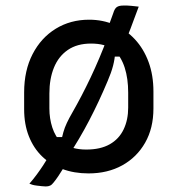

<svg xmlns="http://www.w3.org/2000/svg" viewBox="-20 -614 640 692"><path d="M480 -590Q472 -570 465 -550Q458 -530 450.5 -511Q443 -492 436 -474L439 -410H378L395 -425Q394 -402 387.5 -377Q381 -352 368 -322Q337 -248 301.5 -180Q266 -112 226 -52Q225 -47 224 -41.5Q223 -36 222 -31Q214 -17 206 -4Q198 9 190 21Q182 33 173 44Q167 52 160.5 55Q154 58 145 58Q139 58 130.5 57Q122 56 113 55Q104 54 97 52Q90 50 86 48Q100 32 112.5 15Q125 -2 135.5 -18Q146 -34 153 -46L163 -120H215L201 -106Q204 -122 208.5 -138Q213 -154 221 -171Q229 -188 240 -207Q275 -268 307 -335.5Q339 -403 368 -480Q367 -485 366 -490Q365 -495 363 -499Q370 -516 376 -533Q382 -550 388 -566Q393 -583 401 -588.5Q409 -594 424 -594Q431 -594 438.5 -594Q446 -594 453 -593Q460 -592 467 -591.5Q474 -591 480 -590ZM301 -543Q351 -543 393 -524.5Q435 -506 466.5 -472Q498 -438 515.5 -390.5Q533 -343 533 -284V-223Q533 -152 503 -99.5Q473 -47 420.5 -18Q368 11 299 11Q247 11 204.5 -5Q162 -21 131.5 -50.5Q101 -80 84 -123Q67 -166 67 -220V-281Q67 -360 97.5 -419Q128 -478 181 -510.5Q234 -543 301 -543ZM308 -457Q258 -457 224.5 -434Q191 -411 174.5 -370.5Q158 -330 158 -277V-223Q158 -187 168.5 -154.5Q179 -122 202 -98Q221 -87 243 -81Q265 -75 291 -75Q342 -75 375.5 -94Q409 -113 425.5 -147.5Q442 -182 442 -226V-280Q442 -331 429.5 -370Q417 -409 390 -436Q374 -446 354 -451.5Q334 -457 308 -457Z"/></svg>

Font: Rec Mono Semicasual
Style: Regular
Weight: 400
Version: Version 1.085; ttfautohint (v1.8.4.7-5d5b)